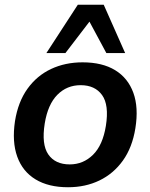

<svg xmlns="http://www.w3.org/2000/svg" viewBox="-20 -777 632 807"><path d="M266 10Q184 10 129.5 -23Q75 -56 52.5 -118.5Q30 -181 43 -268Q56 -349 95.5 -404Q135 -459 194.5 -487Q254 -515 327 -515Q410 -515 464 -482Q518 -449 540.5 -387Q563 -325 549 -238Q536 -157 496.5 -102Q457 -47 398 -18.5Q339 10 266 10ZM273 -86Q330 -86 371 -126.5Q412 -167 425 -248Q439 -336 409 -377.5Q379 -419 319 -419Q261 -419 221 -378.5Q181 -338 168 -258Q154 -170 183 -128Q212 -86 273 -86ZM175 -554 307 -757H416L506 -554H427L356 -686L255 -554Z"/></svg>

Font: Mulish ExtraLight
Style: Bold Italic
Weight: 700
Italic angle: -9°
Version: Version 3.603